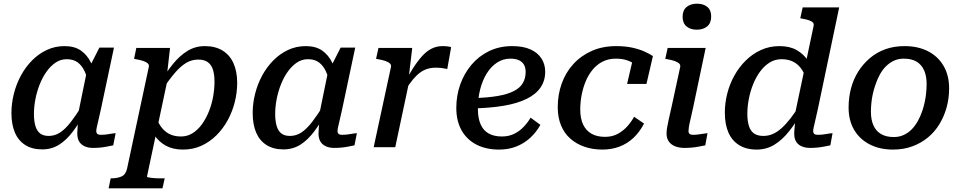

<svg xmlns="http://www.w3.org/2000/svg" viewBox="-20 -798 5207 1041"><path d="M501 -364 462 -334Q454 -378 439.5 -410Q425 -442 401.5 -459.5Q378 -477 342 -477Q309 -477 282 -459Q255 -441 233 -410.5Q211 -380 195.5 -341Q180 -302 172 -260.5Q164 -219 164 -180Q164 -142 172 -115Q180 -88 197.5 -74.5Q215 -61 244 -61Q278 -61 306.5 -80Q335 -99 364 -136.5Q393 -174 427 -229L446 -198Q412 -134 376.5 -86.5Q341 -39 300.5 -13.5Q260 12 209 12Q154 12 116.5 -12Q79 -36 60.5 -80Q42 -124 42 -185Q42 -237 55 -289Q68 -341 93 -387.5Q118 -434 153.5 -470Q189 -506 233.5 -527Q278 -548 330 -548Q384 -548 418.5 -524Q453 -500 473 -458.5Q493 -417 501 -364ZM598 -540 528 -210Q520 -173 514 -148Q508 -123 505 -109Q502 -95 502 -88Q502 -77 508 -72Q514 -67 526 -67Q549 -67 570.5 -71Q592 -75 607 -76L594 -10Q579 -7 561.5 -3.5Q544 0 525 2Q506 4 484 4Q458 4 438.5 -5Q419 -14 409 -31Q399 -48 399 -74Q399 -84 400.5 -105.5Q402 -127 405 -157L397 -148L451 -412L458 -420L519 -540Z M569 223 580 169H582Q617 169 639.5 158.5Q662 148 669 116L787 -436Q789 -447 781 -454.5Q773 -462 756.5 -467.5Q740 -473 717 -477L707 -479L719 -538H902L884 -381L893 -388L777 159Q776 162 783 163.5Q790 165 801.5 166.5Q813 168 826 168.5Q839 169 850 169H873L861 223ZM780 -147 821 -182Q831 -144 849.5 -116Q868 -88 895.5 -73Q923 -58 961 -58Q996 -58 1024.5 -76Q1053 -94 1075 -124.5Q1097 -155 1112.5 -193.5Q1128 -232 1135.5 -274Q1143 -316 1143 -355Q1143 -394 1134.5 -420.5Q1126 -447 1106.5 -461Q1087 -475 1055 -475Q1019 -475 988.5 -456.5Q958 -438 927 -401.5Q896 -365 859 -310L842 -340Q879 -403 916.5 -449.5Q954 -496 996.5 -522Q1039 -548 1091 -548Q1147 -548 1186.5 -524Q1226 -500 1246 -455Q1266 -410 1266 -349Q1266 -297 1253 -245Q1240 -193 1215 -147Q1190 -101 1154 -65Q1118 -29 1072.5 -8Q1027 13 972 13Q918 13 879.5 -8Q841 -29 817 -65.5Q793 -102 780 -147Z M1809 -364 1770 -334Q1762 -378 1747.5 -410Q1733 -442 1709.5 -459.5Q1686 -477 1650 -477Q1617 -477 1590 -459Q1563 -441 1541 -410.5Q1519 -380 1503.5 -341Q1488 -302 1480 -260.5Q1472 -219 1472 -180Q1472 -142 1480 -115Q1488 -88 1505.5 -74.5Q1523 -61 1552 -61Q1586 -61 1614.5 -80Q1643 -99 1672 -136.5Q1701 -174 1735 -229L1754 -198Q1720 -134 1684.5 -86.5Q1649 -39 1608.5 -13.5Q1568 12 1517 12Q1462 12 1424.5 -12Q1387 -36 1368.5 -80Q1350 -124 1350 -185Q1350 -237 1363 -289Q1376 -341 1401 -387.5Q1426 -434 1461.5 -470Q1497 -506 1541.5 -527Q1586 -548 1638 -548Q1692 -548 1726.5 -524Q1761 -500 1781 -458.5Q1801 -417 1809 -364ZM1906 -540 1836 -210Q1828 -173 1822 -148Q1816 -123 1813 -109Q1810 -95 1810 -88Q1810 -77 1816 -72Q1822 -67 1834 -67Q1857 -67 1878.5 -71Q1900 -75 1915 -76L1902 -10Q1887 -7 1869.5 -3.5Q1852 0 1833 2Q1814 4 1792 4Q1766 4 1746.5 -5Q1727 -14 1717 -31Q1707 -48 1707 -74Q1707 -84 1708.5 -105.5Q1710 -127 1713 -157L1705 -148L1759 -412L1766 -420L1827 -540Z M2006 0H2123L2202 -372L2196 -376L2215 -538H2032L2019 -479L2030 -477Q2053 -473 2069 -467.5Q2085 -462 2093.5 -454.5Q2102 -447 2100 -436ZM2426 -542Q2422 -544 2409.5 -546Q2397 -548 2380 -548Q2347 -548 2319.5 -534Q2292 -520 2267 -492Q2242 -464 2216.5 -423.5Q2191 -383 2162 -329L2177 -308Q2199 -343 2218.5 -366.5Q2238 -390 2257 -404Q2276 -418 2297 -424.5Q2318 -431 2342 -431Q2361 -431 2376 -429Q2391 -427 2405 -424Z M2686 13Q2615 13 2563 -14Q2511 -41 2482.5 -91.5Q2454 -142 2454 -213Q2454 -279 2475 -339Q2496 -399 2536 -446.5Q2576 -494 2632 -521Q2688 -548 2757 -548Q2817 -548 2856.5 -530Q2896 -512 2916 -480.5Q2936 -449 2936 -409Q2936 -361 2911 -324Q2886 -287 2835.5 -262Q2785 -237 2710.5 -224.5Q2636 -212 2537 -210L2543 -266Q2623 -268 2678 -277.5Q2733 -287 2766.5 -304.5Q2800 -322 2815 -348Q2830 -374 2830 -408Q2830 -431 2821 -447Q2812 -463 2793.5 -471.5Q2775 -480 2748 -480Q2708 -480 2675.5 -459Q2643 -438 2619.5 -400.5Q2596 -363 2583.5 -314Q2571 -265 2571 -209Q2571 -157 2586 -123.5Q2601 -90 2630 -74Q2659 -58 2701 -58Q2738 -58 2767 -72Q2796 -86 2818.5 -109.5Q2841 -133 2857 -160L2910 -121Q2887 -80 2854 -50Q2821 -20 2779 -3.5Q2737 13 2686 13Z M3260 -56Q3300 -56 3330 -72.5Q3360 -89 3382 -114Q3404 -139 3418 -165L3472 -128Q3448 -82 3414.5 -50.5Q3381 -19 3338.5 -3Q3296 13 3246 13Q3193 13 3148.5 -2.5Q3104 -18 3071.5 -47Q3039 -76 3021.5 -119Q3004 -162 3004 -217Q3004 -285 3025.5 -345Q3047 -405 3088.5 -450.5Q3130 -496 3188.5 -522Q3247 -548 3321 -548Q3370 -548 3408.5 -539.5Q3447 -531 3474.5 -518.5Q3502 -506 3520 -494L3485 -343H3380L3412 -480Q3424 -479 3432.5 -472Q3441 -465 3445.5 -456Q3450 -447 3450.5 -437.5Q3451 -428 3447 -421Q3437 -438 3419.5 -451Q3402 -464 3377 -472Q3352 -480 3319 -480Q3279 -480 3247.5 -464Q3216 -448 3193 -420Q3170 -392 3155.5 -357Q3141 -322 3133.5 -282.5Q3126 -243 3126 -205Q3126 -156 3141.5 -123Q3157 -90 3187 -73Q3217 -56 3260 -56Z M3594 -74Q3594 -88 3596.5 -104Q3599 -120 3605 -147Q3611 -174 3621 -218L3668 -435Q3670 -447 3661.5 -454.5Q3653 -462 3637 -467.5Q3621 -473 3598 -477L3587 -479L3600 -538H3806L3737 -210Q3729 -173 3723 -148Q3717 -123 3715 -109Q3713 -95 3713 -88Q3713 -77 3719 -72Q3725 -67 3738 -67Q3752 -67 3766 -69Q3780 -71 3793.5 -73Q3807 -75 3816 -76L3804 -10Q3789 -7 3771 -3.5Q3753 0 3733 2Q3713 4 3692 4Q3663 4 3641 -4.5Q3619 -13 3606.5 -30.5Q3594 -48 3594 -74ZM3681 -707Q3681 -742 3702.5 -760Q3724 -778 3759 -778Q3794 -778 3815 -760.5Q3836 -743 3836 -709Q3836 -673 3814.5 -655Q3793 -637 3758 -637Q3723 -637 3702 -655Q3681 -673 3681 -707Z M4083 13Q4026 13 3987 -11.5Q3948 -36 3929 -80.5Q3910 -125 3910 -187Q3910 -239 3923 -290.5Q3936 -342 3961.5 -388Q3987 -434 4023.5 -470Q4060 -506 4106 -527Q4152 -548 4206 -548Q4261 -548 4298.5 -527Q4336 -506 4360 -470.5Q4384 -435 4396 -390L4356 -355Q4346 -392 4328 -420Q4310 -448 4282.5 -462.5Q4255 -477 4217 -477Q4182 -477 4153 -459Q4124 -441 4101.5 -410.5Q4079 -380 4063.5 -341.5Q4048 -303 4040 -261.5Q4032 -220 4032 -180Q4032 -142 4040.5 -115Q4049 -88 4068 -74.5Q4087 -61 4119 -61Q4146 -61 4170 -71.5Q4194 -82 4217.5 -103Q4241 -124 4265.5 -155.5Q4290 -187 4317 -230L4334 -199Q4297 -135 4259 -87Q4221 -39 4178 -13Q4135 13 4083 13ZM4372 4Q4332 4 4309 -15.5Q4286 -35 4286 -74Q4286 -80 4287 -92Q4288 -104 4289.5 -119Q4291 -134 4293 -152L4284 -150L4391 -656Q4394 -669 4387.5 -676Q4381 -683 4366.5 -688Q4352 -693 4329 -697L4319 -699L4332 -758H4530L4415 -210Q4407 -173 4401 -148Q4395 -123 4392 -109Q4389 -95 4389 -88Q4389 -77 4395 -72Q4401 -67 4414 -67Q4436 -67 4457.5 -71Q4479 -75 4494 -76L4482 -10Q4467 -7 4449.5 -3.5Q4432 0 4412.5 2Q4393 4 4372 4Z M4981 -198Q4989 -222 4994 -246Q4999 -270 5001.5 -295Q5004 -320 5004 -343Q5004 -386 4990.5 -416.5Q4977 -447 4950 -463.5Q4923 -480 4880 -480Q4850 -480 4826 -468.5Q4802 -457 4783 -438Q4764 -419 4750 -393Q4736 -367 4726 -337Q4718 -314 4712.5 -289.5Q4707 -265 4704.5 -240Q4702 -215 4702 -192Q4702 -149 4715.5 -118.5Q4729 -88 4756.5 -71.5Q4784 -55 4826 -55Q4856 -55 4880.5 -66.5Q4905 -78 4923.5 -97Q4942 -116 4956.5 -142Q4971 -168 4981 -198ZM4581 -215Q4581 -269 4594 -318.5Q4607 -368 4633 -409.5Q4659 -451 4696 -482.5Q4733 -514 4780 -531Q4827 -548 4884 -548Q4957 -548 5011 -520.5Q5065 -493 5095.5 -441.5Q5126 -390 5126 -319Q5126 -265 5112.5 -216Q5099 -167 5073.5 -125Q5048 -83 5011 -52.5Q4974 -22 4926.5 -4.5Q4879 13 4822 13Q4750 13 4695.5 -15Q4641 -43 4611 -94Q4581 -145 4581 -215Z"/></svg>

Font: Roboto Serif 20pt Medium
Style: Italic
Weight: 500
Italic angle: -10°
Version: Version 1.008